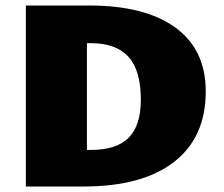

<svg xmlns="http://www.w3.org/2000/svg" viewBox="-20 -678 813 698"><path d="M74 -658H303Q508 -658 618 -577.5Q728 -497 728 -346Q728 -179 613 -89.5Q498 0 284 0H74ZM312 -133Q403 -133 447.5 -177Q492 -221 492 -316Q492 -422 447 -471.5Q402 -521 311 -521H296V-133Z"/></svg>

Font: Ysabeau Black
Style: Regular
Weight: 900
Designer: Christian Thalmann (Catharsis Fonts)
Version: Version 0.003